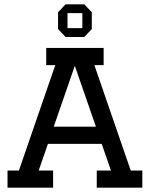

<svg xmlns="http://www.w3.org/2000/svg" viewBox="-20 -873 697 893"><path d="M430 0V-80H496L453 -204H203L160 -80H227V0H15V-80H68L237 -570H195V-650H462V-570H419L588 -80H642V0ZM328 -567 230 -284H426ZM285 -701 250 -738V-816L285 -853H372L407 -816V-738L372 -701ZM294 -742H363V-812H294Z"/></svg>

Font: Graduate
Style: Regular
Weight: 400
Version: Version 1.001